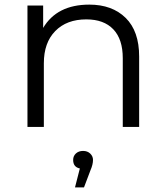

<svg xmlns="http://www.w3.org/2000/svg" viewBox="-20 -550 717 832"><path d="M367 -530Q466 -530 524.5 -472.5Q583 -415 583 -305V0H512V-298Q512 -380 471 -423Q430 -466 354 -466Q269 -466 219.5 -415.5Q170 -365 170 -276V0H99V-526H167V-429Q227 -530 367 -530ZM297 143Q297 126 309 115Q321 104 340 104Q359 104 371 115.5Q383 127 383 143Q383 163 372 188L344 262H305L326 180Q297 174 297 143Z"/></svg>

Font: Belfius21
Style: Regular
Weight: 400
Designer: Montserrat's base design by Julieta Ulanovsky, modified by Coast SPRL for Belfius Bank NV.
Foundry: Montserrat's base design by Julieta Ulanovsky, modified by Coast SPRL for Belfius Bank NV.
Version: Version 2.000;FEAKit 1.0